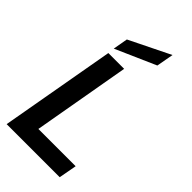

<svg xmlns="http://www.w3.org/2000/svg" viewBox="-288 -1026 1100 1100"><g transform="rotate(45 262.0 -476.0)"><path d="M14 0 138 -700H266L162 -109H464L444 0ZM142 -740 158 -830 406 -952 387 -848Z"/></g></svg>

Font: Rethink Sans
Style: Bold Italic
Weight: 700
Italic angle: -10°
Designer: The Rethink Sans project authors (Hans Thiessen). DM Sans designed by Colophon Foundry.
Foundry: Rethink Communications LLC
Version: Version 1.001